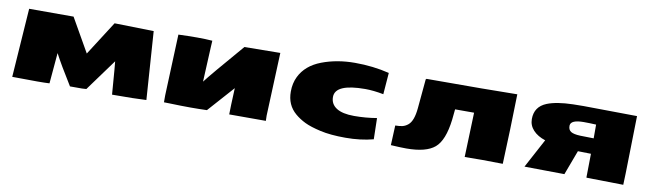

<svg xmlns="http://www.w3.org/2000/svg" viewBox="-35 -939 4658 1376"><g transform="rotate(10 2293.5 -251.5)"><path d="M63 2.9 97.7 -498.5Q97.7 -498.5 420.9 -498.5L560.1 -254.4L718.8 -502.4L1004.4 -496.1L1038.6 -0.5Q957.5 4.4 789.6 4.4L775.9 -170.4L770 -234.9L601.1 -3.4L570.3 -1.5H482.4Q392.6 -145.5 353.5 -221.2L334 2.4Q298.3 4.4 247.1 4.4Z M1415.5 -200.7Q1456.1 -254.9 1664.6 -496.6L1925.3 -499.5L1906.7 -40Q1906.7 -12.2 1907.7 -2H1641.1Q1641.1 -46.4 1647.9 -194.3L1478.5 -4.4Q1427.7 -2.4 1360.8 -2.4Q1293.9 -2.4 1205.6 -5.4L1165.5 -6.3V-57.1L1183.1 -502Q1255.4 -504.9 1318.4 -504.9Q1381.3 -504.9 1430.2 -501L1427.7 -457Q1418 -243.2 1415.5 -200.7Z M2570.3 -350.6Q2351.6 -350.6 2351.6 -254.4Q2351.6 -202.6 2395.3 -174.6Q2439 -146.5 2523.7 -146.5Q2608.4 -146.5 2689 -160.2L2692.4 -6.3Q2599.6 18.1 2490.2 18.1Q2380.9 18.1 2306.6 1.2Q2232.4 -15.6 2190.4 -36.1Q2148.4 -56.6 2116.2 -84Q2046.9 -142.6 2047.4 -240.2Q2047.4 -300.8 2071.3 -349.6Q2115.2 -439 2224.6 -480.7Q2334 -522.5 2465.8 -522.5Q2597.7 -522.5 2715.8 -493.2L2703.6 -336.4Q2628.9 -350.6 2570.3 -350.6Z M2932.6 18.1Q2892.6 18.1 2820.3 13.7L2826.7 -130.4Q2857.9 -130.4 2878.9 -135.5Q2899.9 -140.6 2918.9 -156.2Q2956.1 -186.5 2964.8 -280.3L2984.4 -493.7L2989.7 -498.5L3391.6 -499.5L3649.4 -502.4L3642.6 -244.1L3633.3 6.3L3484.4 4.4L3356 5.4L3367.2 -318.8H3229L3221.2 -241.7Q3202.6 -88.9 3139.6 -35.4Q3076.7 18.1 2932.6 18.1Z M4243.2 -386.7Q4193.4 -389.2 4153.3 -389.2Q4060.1 -389.2 4057.1 -348.1Q4057.1 -345.7 4057.1 -343.3Q4057.1 -315.9 4076.9 -303.2Q4096.7 -290.5 4145.3 -288.6Q4193.8 -286.6 4243.2 -286.6ZM4081.1 2.4Q4053.7 2.4 3926.5 0.7Q3799.3 -1 3790 -1L3903.3 -212.4Q3847.2 -230.5 3814.9 -265.1Q3782.7 -299.8 3782.7 -346.2Q3782.7 -436.5 3867.7 -470.7Q3936 -498 4055.2 -501Q4086.4 -502 4130.9 -502L4521.5 -497.6L4515.6 -217.3Q4512.7 -53.2 4509.8 4.4L4243.2 0Q4240.7 0 4240.7 -2.9L4243.2 -174.3L4147.9 -176.3Q4085.4 -11.2 4081.1 2.4Z"/></g></svg>

Font: Seymour One
Style: Book
Weight: 400
Designer: vernon adams
Foundry: vernon adams
Version: Version 1.000; ttfautohint (v0.93) -l 8 -r 50 -G 200 -x 0 -w